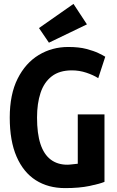

<svg xmlns="http://www.w3.org/2000/svg" viewBox="-20 -950 600 985"><path d="M314 15Q227 15 163.5 -25.5Q100 -66 65 -146.5Q30 -227 30 -347Q30 -466 70.5 -546.5Q111 -627 179 -668Q247 -709 330 -709Q385 -709 423 -699Q461 -689 485 -677.5Q509 -666 520 -659L484 -549Q459 -565 423 -577Q387 -589 349 -589Q285 -589 245.5 -558.5Q206 -528 188 -473.5Q170 -419 170 -347Q170 -265 187.5 -211.5Q205 -158 240 -131.5Q275 -105 325 -105Q336 -105 351 -107Q366 -109 379 -110V-363H516V-17Q492 -7 439.5 4Q387 15 314 15ZM231 -731 180 -806 357 -930 426 -825Z"/></svg>

Font: Ubuntu Sans Mono
Style: Bold
Weight: 700
Monospace: yes
Designer: Dalton Maag Ltd
Foundry: Dalton Maag Ltd
Version: Version 1.006